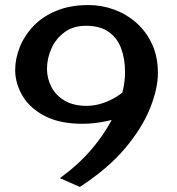

<svg xmlns="http://www.w3.org/2000/svg" viewBox="-20 -730 702 760"><path d="M296 10 217 -25Q298 -83 356 -155.5Q414 -228 444.5 -303.5Q475 -379 475 -444Q475 -497 459.5 -538.5Q444 -580 410 -604Q376 -628 320 -628Q270 -628 235.5 -602.5Q201 -577 183.5 -538Q166 -499 166 -457Q166 -420 183.5 -386Q201 -352 236 -331.5Q271 -311 323 -311Q374 -311 427 -339Q480 -367 521 -424L519 -291Q468 -266 413 -253Q358 -240 306 -240Q218 -240 159 -270Q100 -300 70.5 -348.5Q41 -397 40 -451Q40 -498 58.5 -544Q77 -590 113 -627.5Q149 -665 203.5 -687.5Q258 -710 330 -710Q383 -710 432 -692Q481 -674 520 -639.5Q559 -605 582 -555Q605 -505 605 -441Q605 -379 574 -301.5Q543 -224 475.5 -143.5Q408 -63 296 10Z"/></svg>

Font: Marhey Light
Style: Regular
Weight: 400
Version: Version 1.000